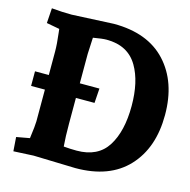

<svg xmlns="http://www.w3.org/2000/svg" viewBox="-106 -818 915 927"><g transform="rotate(15 351.5 -354.5)"><path d="M351 6 141 0 41 5 36 -65 102 -77Q111 -143 111 -163V-322H42V-395H111V-512Q111 -549 104 -606L102 -623L37 -635L42 -710Q95 -705 142 -705L351 -715Q521 -715 612 -616.5Q703 -518 703 -353.5Q703 -189 612 -91.5Q521 6 351 6ZM266 -322V-193Q266 -128 270 -80Q303 -77 335 -77Q441 -77 488.5 -152Q536 -227 536 -354Q536 -475 492 -550Q444 -632 337 -632Q316 -632 270 -624Q266 -556 266 -542V-395H364L359 -322Z"/></g></svg>

Font: Andada SC
Style: Bold
Weight: 700
Designer: Carolina Giovagnoli
Foundry: Carolina Giovagnoli
Version: Version 1.003